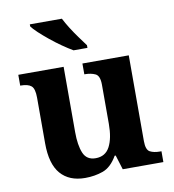

<svg xmlns="http://www.w3.org/2000/svg" viewBox="-85 -841 838 926"><g transform="rotate(-10 333.5 -378.0)"><path d="M258 10Q180 10 138 -38.5Q96 -87 96 -188V-412Q96 -456 80 -469.5Q64 -483 28 -483H26V-536H248V-216Q248 -152 264 -113.5Q280 -75 324 -75Q372 -75 393.5 -116Q415 -157 415 -227V-419Q415 -463 393.5 -473Q372 -483 343 -483H340V-536H567V-116Q567 -73 586 -63Q605 -53 634 -53H642V0H443L421 -71H416Q386 -19 345.5 -4.5Q305 10 258 10ZM309 -606Q285 -620 257 -639.5Q229 -659 202 -681Q175 -703 153.5 -723Q132 -743 123 -756V-766H280Q291 -744 308 -717Q325 -690 344 -664Q363 -638 377 -619V-606Z"/></g></svg>

Font: Noto Naskh Arabic UI
Style: Regular
Weight: 400
Designer: Monotype Design Team, David Williams, Mohamad Dakak and Nizar Qandah
Foundry: Monotype Imaging Inc.
Version: Version 2.014